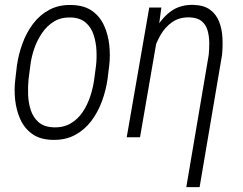

<svg xmlns="http://www.w3.org/2000/svg" viewBox="-20 -559 991 782"><path d="M42.5 -236.8 48.8 -291Q55.2 -336.9 71.3 -381.3Q87.4 -425.8 114.7 -462.2Q142.1 -498.5 181.6 -519.5Q221.2 -540.5 272.9 -538.6Q323.7 -537.1 355.5 -514.4Q387.2 -491.7 403.8 -455.1Q420.4 -418.5 425 -376Q429.7 -333.5 424.8 -291.5L418 -236.8Q411.6 -191.4 395.3 -146.7Q378.9 -102.1 351.6 -65.9Q324.2 -29.8 284.9 -8.8Q245.6 12.2 192.9 10.7Q142.6 9.3 110.8 -13.7Q79.1 -36.6 62.7 -73.2Q46.4 -109.9 41.7 -152.3Q37.1 -194.8 42.5 -236.8ZM103.5 -291.5 96.2 -235.4Q93.3 -206.5 94.5 -173.1Q95.7 -139.6 105.5 -110.1Q115.2 -80.6 137.2 -61.3Q159.2 -42 196.8 -40.5Q237.8 -38.6 267.6 -56.2Q297.4 -73.7 316.9 -103Q336.4 -132.3 347.9 -167.5Q359.4 -202.6 363.8 -236.8L371.1 -292Q374.5 -321.3 372.8 -354.2Q371.1 -387.2 361.3 -417.2Q351.6 -447.3 329.3 -466.8Q307.1 -486.3 269.5 -487.8Q229.5 -489.3 200.4 -471.7Q171.4 -454.1 151.1 -424.3Q130.9 -394.5 119.1 -359.9Q107.4 -325.2 103.5 -291.5Z M621.6 -412.6 550.3 0H496.1L587.9 -528.3H637.2ZM587.4 -275.9 563.5 -275.4Q569.8 -317.9 582.8 -364Q595.7 -410.2 619.6 -450.4Q643.6 -490.7 679.9 -515.6Q716.3 -540.5 769 -539.1Q811.5 -537.6 836.4 -518.8Q861.3 -500 872.8 -470Q884.3 -439.9 886 -404.8Q887.7 -369.6 884.3 -335L793 203.1H738.8L830.1 -335.4Q832.5 -359.4 832.3 -385.7Q832 -412.1 825.4 -435.1Q818.8 -458 801.5 -472.7Q784.2 -487.3 752 -488.3Q710.4 -489.3 681.4 -469Q652.3 -448.7 633.8 -416.3Q615.2 -383.8 604.2 -346.4Q593.3 -309.1 587.4 -275.9Z"/></svg>

Font: Roboto Condensed Light
Style: Italic
Weight: 300
Italic angle: -12°
Designer: Christian Robertson
Foundry: Google
Version: Version 3.0; 2020